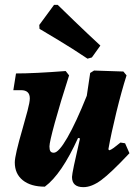

<svg xmlns="http://www.w3.org/2000/svg" viewBox="-20 -760 566 792"><path d="M514 -128Q437 -46 397.5 -17Q358 12 324 12Q277 12 277 -30Q277 -47 310 -189L302 -191Q234 -41 165 10Q107 10 74 -16.5Q41 -43 41 -90Q41 -119 73 -229Q84 -267 93.5 -303Q103 -339 103 -354Q103 -388 67 -388H35L46 -457Q121 -457 251 -467L265 -449Q228 -334 206 -253.5Q184 -173 184 -156Q184 -142 188 -136Q192 -130 202 -130Q222 -130 258 -192.5Q294 -255 338 -365L352 -459L368 -469L489 -465L502 -449Q481 -383 460 -297Q439 -211 427 -144L431 -140Q438 -142 449 -150Q460 -158 477 -172L496 -169ZM203 -740H218Q233 -725 286.5 -673.5Q340 -622 394 -572L359 -523L341 -518Q280 -559 220 -595Q160 -631 143 -641L142 -657Z"/></svg>

Font: Alegreya ExtraBold
Style: Italic
Weight: 800
Italic angle: -7°
Designer: Juan Pablo del Peral
Foundry: Huerta Tipografica
Version: Version 2.007; ttfautohint (v1.6)